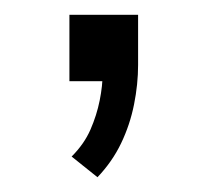

<svg xmlns="http://www.w3.org/2000/svg" viewBox="-20 -110 281 260"><path d="M112 130 77 102Q94 85 102.5 65.5Q111 46 115 26Q119 6 119 -11L132 0H74V-90H167V-22Q167 4 161.5 31.5Q156 59 144 84Q132 109 112 130Z"/></svg>

Font: Nunito Sans 9pt Light
Style: Regular
Weight: 300
Version: Version 3.101;gftools[0.9.27]